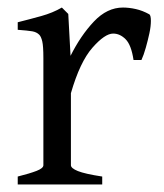

<svg xmlns="http://www.w3.org/2000/svg" viewBox="-20 -489 436 509"><path d="M376 -451Q380 -448 380 -433.5Q380 -419 376 -400.5Q372 -382 366.5 -362.5Q361 -343 355 -330H334Q328 -370 313 -385Q298 -400 280 -400Q258 -400 225 -362.5Q192 -325 168 -242V-51Q168 -43 186.5 -35.5Q205 -28 251 -21V0H27V-21Q59 -29 77 -36Q95 -43 95 -51V-335Q95 -367 92 -379.5Q89 -392 84 -397Q77 -404 65.5 -406Q54 -408 27 -410V-430Q59 -438 89.5 -446.5Q120 -455 144 -469L161 -452L167 -341Q194 -395 229 -432Q264 -469 306 -469Q322 -469 340 -465Q358 -461 376 -451Z"/></svg>

Font: Kalpurush
Style: Regular
Weight: 400
Designer: Md. Tanbin Islam Siyam
Foundry: Tanbin Islam Siyam
Version: Version 0.258